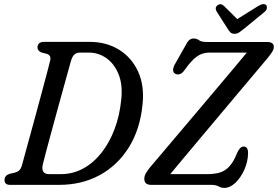

<svg xmlns="http://www.w3.org/2000/svg" viewBox="-20 -905 1361 940"><path d="M2 -24Q2.5 -46 27 -54L51 -59.5Q65.5 -63 74.2 -71Q83 -79 88 -98Q92 -112 102.2 -149.8Q112.5 -187.5 126.8 -239.5Q141 -291.5 156.5 -348.5Q172 -405.5 186.2 -458.5Q200.5 -511.5 211 -551.2Q221.5 -591 225.5 -608Q232 -634.5 208.5 -641.5L183 -648Q164 -656 163.5 -672Q164 -700 195.5 -700H418.5Q500.5 -700 562.5 -661.8Q624.5 -623.5 656 -554.8Q687.5 -486 678 -394.5Q666 -272 610.8 -183.5Q555.5 -95 467.8 -47.5Q380 0 270.5 0H28.5Q2.5 0 2 -24ZM278 -52.5Q337.5 -52.5 388.2 -80.5Q439 -108.5 478 -158.5Q517 -208.5 541.5 -274.5Q566 -340.5 573.5 -416.5Q581.5 -489 560.8 -540.8Q540 -592.5 501.2 -620Q462.5 -647.5 415.5 -647.5H371Q354.5 -647.5 343.8 -637.5Q333 -627.5 326.5 -603.5Q323.5 -593 313.5 -556.8Q303.5 -520.5 289.2 -469Q275 -417.5 259.2 -360.2Q243.5 -303 229 -249.5Q214.5 -196 204 -156.5Q193.5 -117 190 -101.5Q178 -52.5 221 -52.5ZM1013 0H720Q686.5 0 686.5 -29.5Q686.5 -43.5 694.2 -56.8Q702 -70 713 -84Q725.5 -98.5 758.2 -137.2Q791 -176 836.2 -229.5Q881.5 -283 932.5 -343.2Q983.5 -403.5 1032.8 -462Q1082 -520.5 1123 -569Q1164 -617.5 1188.5 -647.5H1004Q971.5 -647.5 945 -629.2Q918.5 -611 885.5 -564.5Q873.5 -547 861.8 -542.5Q850 -538 839 -543.5Q828 -549 827.5 -560.8Q827 -572.5 834.5 -587.5L887 -680Q897 -700.5 906.2 -708.5Q915.5 -716.5 928 -716.5Q943 -716.5 954.5 -708Q966 -699.5 991.5 -699.5H1287Q1321 -699.5 1320.5 -675Q1320.5 -663.5 1312 -650.2Q1303.5 -637 1290 -620.5Q1277 -605 1243.5 -565.2Q1210 -525.5 1164.2 -471Q1118.5 -416.5 1067.2 -355.5Q1016 -294.5 966.8 -235.8Q917.5 -177 877 -128.8Q836.5 -80.5 813.5 -52.5H995.5Q1029.5 -52.5 1056 -60.2Q1082.5 -68 1103.2 -90.5Q1124 -113 1141 -156.5Q1155 -187.5 1172.5 -187.5Q1194.5 -187.5 1194.5 -156Q1194 -114 1176.5 -74.8Q1159 -35.5 1132.5 -10.2Q1106 15 1078 15Q1062.5 15 1049.8 7.5Q1037 0 1013 0ZM1175 -764.5Q1161.5 -753.5 1151.2 -746.5Q1141 -739.5 1128.5 -739.5Q1115.5 -739.5 1108.5 -746Q1101.5 -752.5 1094.5 -764.5L1040.5 -849Q1030 -868 1045 -879.5Q1061 -890.5 1076.5 -876L1141.5 -811.5L1245 -876Q1272 -892 1283.5 -879.5Q1287.5 -874.5 1286.5 -865Q1285.5 -855.5 1275.5 -847Z"/></svg>

Font: Fraunces 144pt S100
Style: Italic
Weight: 400
Italic angle: -16°
Version: Version 1.000; ttfautohint (v1.8.3)